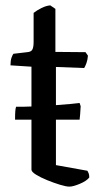

<svg xmlns="http://www.w3.org/2000/svg" viewBox="-20 -694 381 714"><path d="M238 0Q226 0 203 -7Q180 -14 155.5 -24Q131 -34 114 -44.5Q97 -55 97 -63V-249H36Q36 -271 37 -282Q38 -293 40 -297Q50 -297 65 -297Q80 -297 97 -298V-446L19 -451Q19 -469 23 -480Q27 -491 30 -494L81 -500Q96 -501 100.5 -510Q105 -519 105 -538V-646Q116 -655 134 -664Q152 -673 167 -674L186 -661V-501L298 -500L307 -487Q306 -472 301.5 -459.5Q297 -447 293 -441L188 -445V-303Q219 -305 243.5 -307.5Q268 -310 276 -311L280 -299Q279 -280 278 -268Q277 -256 276 -249H188V-80L305 -59Q307 -56 309.5 -50Q312 -44 312 -34Q302 -21 277 -10.5Q252 0 238 0Z"/></svg>

Font: Texturina
Style: Regular
Weight: 400
Designer: Guillermo Torres Carreño
Foundry: Omnibus-Type
Version: Version 1.002; ttfautohint (v1.8.3)